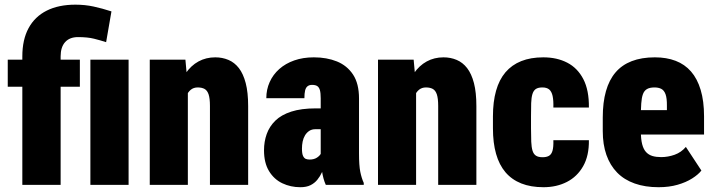

<svg xmlns="http://www.w3.org/2000/svg" viewBox="-20 -780 3014 810"><path d="M235.8 0H74.2V-542Q74.2 -612.8 100.6 -661.4Q127 -710 177 -735.1Q227.1 -760.3 298.3 -760.3Q338.9 -760.3 375 -752.4Q411.1 -744.6 450.2 -731.9L427.7 -602.1Q403.8 -609.9 376.5 -616.7Q349.1 -623.5 309.1 -623.5Q273.9 -623.5 254.9 -602.5Q235.8 -581.5 235.8 -542ZM316.9 -528.3V-414.1H12.7V-528.3ZM522.5 -528.3V0H361.3V-528.3Z M772.5 -415.5V0H611.8V-528.3H762.2ZM753.4 -282.2 717.3 -281.2Q716.3 -341.8 728.3 -389.4Q740.2 -437 762.9 -470.2Q785.6 -503.4 817.4 -520.8Q849.1 -538.1 888.2 -538.1Q918 -538.1 943.6 -527.3Q969.2 -516.6 987.8 -492.7Q1006.3 -468.8 1016.6 -429.4Q1026.9 -390.1 1026.9 -332.5V0H865.7V-333Q865.7 -364.7 860.1 -381.6Q854.5 -398.4 843 -404.8Q831.5 -411.1 814 -411.1Q796.9 -411.1 784.9 -401.4Q772.9 -391.6 765.9 -374.3Q758.8 -356.9 756.1 -333.5Q753.4 -310.1 753.4 -282.2Z M1333 -132.8V-365.2Q1333 -387.7 1329.6 -399.7Q1326.2 -411.6 1318.6 -416.7Q1311 -421.9 1296.4 -421.9Q1284.7 -421.9 1277.3 -416Q1270 -410.2 1267.1 -397.9Q1264.2 -385.7 1264.2 -365.7H1103.5Q1103.5 -402.3 1117.7 -433.8Q1131.8 -465.3 1158.2 -488.8Q1184.6 -512.2 1221.4 -525.1Q1258.3 -538.1 1304.2 -538.1Q1358.4 -538.1 1401.4 -520.8Q1444.3 -503.4 1469.5 -465.3Q1494.6 -427.2 1494.6 -364.3V-133.3Q1494.6 -81.5 1500 -54.9Q1505.4 -28.3 1514.6 -8.3V0H1354.5Q1343.3 -24.4 1338.1 -59.8Q1333 -95.2 1333 -132.8ZM1351.1 -322.8 1352.1 -234.9H1310.5Q1295.4 -234.9 1284.7 -227.8Q1273.9 -220.7 1266.8 -209Q1259.8 -197.3 1256.8 -182.9Q1253.9 -168.5 1253.9 -153.3Q1253.9 -131.8 1258.5 -122.1Q1263.2 -112.3 1270.3 -109.6Q1277.3 -106.9 1286.1 -106.9Q1304.7 -106.9 1317.1 -115Q1329.6 -123 1335 -134.3Q1340.3 -145.5 1337.9 -153.3L1354.5 -88.9Q1346.2 -70.8 1338.4 -53.5Q1330.6 -36.1 1318.8 -21.7Q1307.1 -7.3 1290 1.2Q1272.9 9.8 1247.1 9.8Q1206.1 9.8 1171.1 -6.8Q1136.2 -23.4 1115 -58.1Q1093.8 -92.8 1093.8 -146Q1093.8 -182.6 1105.2 -214.6Q1116.7 -246.6 1141.6 -271Q1166.5 -295.4 1208.7 -309.1Q1251 -322.8 1312 -322.8Z M1735.4 -415.5V0H1574.7V-528.3H1725.1ZM1716.3 -282.2 1680.2 -281.2Q1679.2 -341.8 1691.2 -389.4Q1703.1 -437 1725.8 -470.2Q1748.5 -503.4 1780.3 -520.8Q1812 -538.1 1851.1 -538.1Q1880.9 -538.1 1906.5 -527.3Q1932.1 -516.6 1950.7 -492.7Q1969.2 -468.8 1979.5 -429.4Q1989.7 -390.1 1989.7 -332.5V0H1828.6V-333Q1828.6 -364.7 1823 -381.6Q1817.4 -398.4 1805.9 -404.8Q1794.4 -411.1 1776.9 -411.1Q1759.8 -411.1 1747.8 -401.4Q1735.8 -391.6 1728.8 -374.3Q1721.7 -356.9 1719 -333.5Q1716.3 -310.1 1716.3 -282.2Z M2269 -116.7Q2285.6 -116.7 2295.9 -122.6Q2306.2 -128.4 2310.8 -143.8Q2315.4 -159.2 2314.5 -188.5H2464.4Q2465.3 -123 2440.2 -78.9Q2415 -34.7 2371.6 -12.5Q2328.1 9.8 2272.9 9.8Q2219.2 9.8 2179.2 -6.1Q2139.2 -22 2112.5 -53.2Q2085.9 -84.5 2072.8 -130.9Q2059.6 -177.2 2059.6 -238.8V-289.1Q2059.6 -350.6 2072.8 -397.2Q2085.9 -443.8 2112.5 -475.1Q2139.2 -506.3 2179 -522.2Q2218.8 -538.1 2272 -538.1Q2329.6 -538.1 2373 -515.6Q2416.5 -493.2 2440.9 -446.3Q2465.3 -399.4 2464.4 -326.2H2314.5Q2315.4 -356.4 2311.3 -375.2Q2307.1 -394 2296.9 -402.6Q2286.6 -411.1 2268.1 -411.1Q2250 -411.1 2240.2 -404.3Q2230.5 -397.5 2226.1 -382.8Q2221.7 -368.2 2220.9 -345Q2220.2 -321.8 2220.2 -289.1V-238.8Q2220.2 -205.6 2221.2 -182.1Q2222.2 -158.7 2226.6 -144.3Q2231 -129.9 2241 -123.3Q2251 -116.7 2269 -116.7Z M2758.3 9.8Q2701.7 9.8 2657.5 -5.9Q2613.3 -21.5 2583.5 -52Q2553.7 -82.5 2538.3 -126.5Q2522.9 -170.4 2522.9 -227.1V-284.7Q2522.9 -348.1 2536.4 -395.5Q2549.8 -442.9 2576.7 -474.4Q2603.5 -505.9 2645 -522Q2686.5 -538.1 2742.7 -538.1Q2792 -538.1 2830.3 -523.4Q2868.7 -508.8 2895.3 -478.3Q2921.9 -447.8 2936 -400.6Q2950.2 -353.5 2950.2 -289.1V-212.4H2583V-315.4H2793.5V-333.5Q2793.9 -365.7 2787.8 -382.3Q2781.7 -398.9 2770 -405Q2758.3 -411.1 2741.2 -411.1Q2721.2 -411.1 2709.5 -404.3Q2697.8 -397.5 2692.4 -382.8Q2687 -368.2 2685.3 -343.8Q2683.6 -319.3 2683.6 -284.7V-227.1Q2683.6 -192.9 2689.2 -171.4Q2694.8 -149.9 2705.8 -138.2Q2716.8 -126.5 2732.7 -121.8Q2748.5 -117.2 2769 -117.2Q2798.3 -117.2 2826.2 -127.2Q2854 -137.2 2873.5 -160.2L2939 -60.5Q2925.8 -43.5 2899.9 -27.1Q2874 -10.7 2838.4 -0.5Q2802.7 9.8 2758.3 9.8Z"/></svg>

Font: Roboto Condensed Black
Style: Regular
Weight: 900
Designer: Christian Robertson
Foundry: Google
Version: Version 3.008; 2023